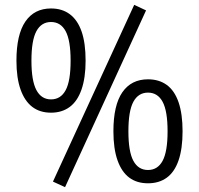

<svg xmlns="http://www.w3.org/2000/svg" viewBox="-20 -749 821 794"><path d="M249 25 199 2 535 -729 584 -706ZM191 -283Q145 -283 113.5 -307Q82 -331 65 -379Q48 -427 48 -498Q48 -606 85 -660Q122 -714 191 -714Q237 -714 269 -690Q301 -666 317.5 -618.5Q334 -571 334 -498Q334 -427 317 -378.5Q300 -330 268 -306.5Q236 -283 191 -283ZM191 -338Q231 -338 251.5 -376Q272 -414 272 -498Q272 -582 251.5 -620Q231 -658 191 -658Q151 -658 130.5 -620Q110 -582 110 -498Q110 -415 130.5 -376.5Q151 -338 191 -338ZM592 9Q546 9 514.5 -14.5Q483 -38 466 -86Q449 -134 449 -206Q449 -314 486 -367.5Q523 -421 592 -421Q638 -421 670 -397.5Q702 -374 718.5 -326Q735 -278 735 -206Q735 -134 718.5 -86Q702 -38 670 -14.5Q638 9 592 9ZM592 -46Q632 -46 652.5 -84Q673 -122 673 -206Q673 -290 652.5 -328Q632 -366 592 -366Q552 -366 531.5 -328Q511 -290 511 -206Q511 -122 531.5 -84Q552 -46 592 -46Z"/></svg>

Font: Nunito Sans 10pt Condensed
Style: Regular
Weight: 400
Width: 3
Designer: Vernon Adams
Foundry: Vernon Adams
Version: Version 3.101;gftools[0.9.27]